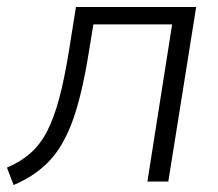

<svg xmlns="http://www.w3.org/2000/svg" viewBox="-30 -521 627 551"><path d="M9 10 -10 -40Q30 -57 58 -82Q86 -107 105.5 -145Q125 -183 140 -239Q155 -295 168 -376L188 -501H533L453 0H393L464 -451H238L225 -372Q206 -252 179.5 -177.5Q153 -103 112 -59.5Q71 -16 9 10Z"/></svg>

Font: Mulish Light
Style: Italic
Weight: 300
Italic angle: -9°
Designer: Vernon Adams
Foundry: Vernon Adams
Version: Version 3.603; ttfautohint (v1.8.3)